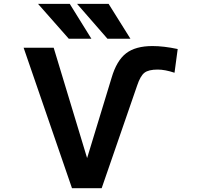

<svg xmlns="http://www.w3.org/2000/svg" viewBox="-20 -982 1040 1004"><path d="M804.7 -618.2Q756.8 -618.2 735.4 -601.6Q713.9 -585 697.3 -535.2L511.7 2H356.4L103.5 -732.4H260.7L435.5 -155.3L563.5 -575.2Q589.8 -665 639.2 -703.1Q688.5 -741.2 777.3 -741.2Q835.9 -741.2 909.2 -725.6L892.6 -601.6Q842.8 -618.2 804.7 -618.2ZM547.9 -961.9 662.1 -779.3H542L382.8 -961.9ZM344.7 -961.9 458 -779.3H339.8L178.7 -961.9Z"/></svg>

Font: Gen Shin Gothic Monospace Bold
Style: Bold
Weight: 700
Designer: [Source Han Sans]
Ryoko NISHIZUKA  (kana & ideographs); Paul D. Hunt (Latin, Greek & Cyrillic); Wenlong ZHANG  (bopomofo
Version: Version 1.002.20150607